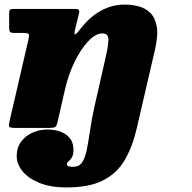

<svg xmlns="http://www.w3.org/2000/svg" viewBox="-20 -559 839 839"><path d="M40 -520H306Q319.5 -520 323.8 -516.2Q328 -512.5 325.5 -501L308 -430Q298.5 -390 326 -426Q411 -539 526 -539Q555.5 -539 585 -531.5Q614.5 -524 636 -503.5Q657.5 -483 664.8 -443.8Q672 -404.5 657 -341L578 0Q559.5 80.5 525.8 139Q492 197.5 431.5 228.8Q371 260 271 260Q200.5 260 151.8 240Q103 220 78 188.8Q53 157.5 53 124Q53 85 73 59Q93 33 123.5 20Q154 7 186 7Q237 7 269 29.5Q301 52 301 95Q301 118 293.8 129.2Q286.5 140.5 279.2 146.2Q272 152 272 159Q272 170 299 170Q325.5 170 338.8 150.8Q352 131.5 359.2 95.5Q366.5 59.5 373.8 9.2Q381 -41 395 -103L442 -310Q453.5 -359 453.8 -386Q454 -413 427 -413Q398 -413 365.8 -379Q333.5 -345 306.5 -289.8Q279.5 -234.5 264.5 -170.5L231 -24Q227.5 -8.5 221.5 -4.2Q215.5 0 197 0H48Q22.5 0 20 -6Q17.5 -12 22 -31L104.5 -387Q108.5 -405 105.5 -410Q102.5 -415 79 -415H43.5Q28 -415 24 -419.5Q20 -424 20 -439V-498Q20 -512 23.2 -516Q26.5 -520 40 -520Z"/></svg>

Font: Besley* Fatface
Style: Italic
Weight: 900
Italic angle: -13°
Designer: Owen Earl
Foundry: indestructible type*
Version: Version 3.000; ttfautohint (v1.8.3)